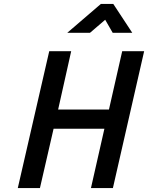

<svg xmlns="http://www.w3.org/2000/svg" viewBox="-20 -951 749 971"><path d="M435 -785 512 -851 550 -785H649L553 -931H490L320 -785ZM551 0 709 -692H598L531 -397H274L340 -692H229L70 0H182L251 -300H508L440 0Z"/></svg>

Font: RazerF5 SemiBold
Style: Italic
Weight: 600
Foundry: Razer Inc.
Version: Version 2